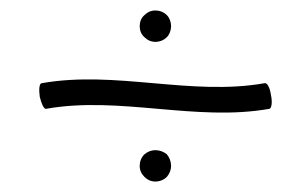

<svg xmlns="http://www.w3.org/2000/svg" viewBox="-20 -450 572 367"><path d="M307 -400C307 -408 304 -416 299 -421C293 -427 285 -430 277 -430C269 -430 262 -427 256 -421C250 -416 247 -408 247 -400C247 -392 250 -384 256 -379C262 -373 269 -370 277 -370C285 -370 293 -373 299 -379C304 -384 307 -392 307 -400ZM68 -242C209 -267 354 -217 495 -242C499 -243 501 -254 498 -268C496 -282 491 -292 486 -291C345 -266 201 -316 60 -291C55 -291 54 -279 56 -265C59 -252 64 -241 68 -242ZM307 -133C307 -141 304 -149 299 -155C293 -160 285 -163 277 -163C269 -163 262 -160 256 -155C250 -149 247 -141 247 -133C247 -125 250 -118 256 -112C262 -106 269 -103 277 -103C285 -103 293 -106 299 -112C304 -118 307 -125 307 -133Z"/></svg>

Font: Nupuram Condensed Thin
Style: Regular
Weight: 100
Width: 3
Designer: Santhosh Thottingal (santhosh.thottingal@gmail.com)
Foundry: SMC
Version: Version 1.000